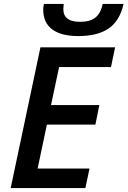

<svg xmlns="http://www.w3.org/2000/svg" viewBox="-20 -954 647 974"><path d="M413.1 0H34.2L185.1 -713.9H564L543 -613.8H279.8L238.8 -420.9H483.9L463.9 -321.8H217.8L170.9 -99.1H434.1ZM606.9 -934.1Q587.9 -849.1 532 -810.1Q476.1 -771 377 -771Q290.5 -771 244.9 -804.9Q199.2 -838.9 199.2 -906.2Q199.2 -919.9 203.1 -934.1H303.2L301.3 -908.2Q301.3 -843.3 385.3 -843.3Q437 -843.3 464.1 -865Q491.2 -886.7 501 -934.1Z"/></svg>

Font: Open Sans Semibold
Style: Italic
Weight: 600
Italic angle: -12°
Foundry: Ascender Corporation
Version: Version 1.10